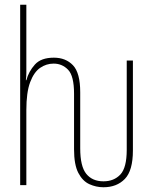

<svg xmlns="http://www.w3.org/2000/svg" viewBox="-20 -780 640 809"><path d="M416 9Q385 9 356.5 -4Q328 -17 310 -51.5Q292 -86 292 -151V-385Q292 -460 267 -486Q242 -512 206 -512Q175 -512 149 -494Q123 -476 107 -433.5Q91 -391 91 -316V0H65V-760H91V-510Q91 -487 91 -473Q91 -459 89 -442H91Q101 -479 127 -508Q153 -537 207 -537Q257 -537 287.5 -505Q318 -473 318 -391V-155Q318 -79 343.5 -47.5Q369 -16 416 -16Q460 -16 487 -44.5Q514 -73 514 -149V-525H540V-146Q540 -61 506 -26Q472 9 416 9Z"/></svg>

Font: Noto Sans Mono Thin
Style: Regular
Weight: 100
Designer: Monotype Design Team
Foundry: Monotype Imaging Inc.
Version: Version 2.014